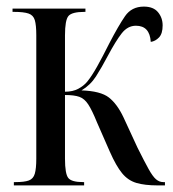

<svg xmlns="http://www.w3.org/2000/svg" viewBox="-20 -562 524 582"><path d="M22 0V-10H27Q54 -10 67.5 -15Q81 -20 85.5 -35.5Q90 -51 90 -81V-455Q90 -486 85.5 -501Q81 -516 66.5 -521Q52 -526 22 -526H18V-536H239V-526H236Q198 -526 187.5 -513.5Q177 -501 177 -455V-284Q201 -284 217.5 -293Q234 -302 244 -314Q258 -331 274.5 -360.5Q291 -390 311 -430Q339 -484 359 -513Q379 -542 416 -542Q445 -542 459 -525Q473 -508 473 -485Q473 -460 462 -448.5Q451 -437 437 -435Q434 -484 392 -484Q367 -484 349 -461Q331 -438 307 -393Q288 -357 271 -330.5Q254 -304 227 -288Q285 -286 310 -266.5Q335 -247 354 -207L397 -114Q418 -72 430.5 -49.5Q443 -27 453 -18.5Q463 -10 475 -10H480V0H458Q419 0 393.5 -7.5Q368 -15 350 -37Q332 -59 313 -102L274 -191Q259 -228 247.5 -245.5Q236 -263 220.5 -268.5Q205 -274 177 -274V-81Q177 -35 187 -22.5Q197 -10 232 -10H235V0Z"/></svg>

Font: Noto Serif Display ExtraCondensed
Style: Regular
Weight: 400
Width: 2
Designer: Monotype Design Team
Foundry: Monotype Imaging Inc.
Version: Version 2.009